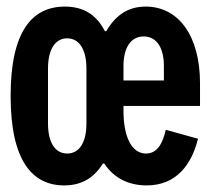

<svg xmlns="http://www.w3.org/2000/svg" viewBox="-20 -548 640 580"><path d="M182.9 -84.2C147 -84.2 125 -116.8 125 -175.1V-340.9C125 -399.1 147 -432.2 182.9 -432.2C219.1 -432.2 241.1 -399.1 241.1 -340.9V-175.1C241.1 -116.8 219.1 -84.2 182.9 -84.2ZM12.1 -258.2C12.1 -62.9 77.1 12.1 174 12.1C228 12.1 264.9 -12.1 290.8 -54H295.1C324.9 -8.2 371.1 12.1 422.9 12.1C513.1 12.1 558.9 -51.1 578.1 -128.9L480.8 -155.9C471.9 -116.8 456 -84.2 421.2 -84.2C377.1 -84.2 353 -136 353 -213.1V-228H584.2V-296.9C584.2 -438.9 519.9 -528.1 420.1 -528.1C369 -528.1 329.9 -503.9 301.1 -453.8H296.9C272 -502.1 234 -528.1 176.1 -528.1C76 -528.1 12.1 -452.1 12.1 -258.2ZM353 -305V-349.1C353 -399.1 372.2 -437.9 414.1 -437.9C456 -437.9 475.1 -399.1 475.1 -349.1V-305Z"/></svg>

Font: Margiela Mono Bold
Style: Regular
Weight: 700
Designer: Mike Abbink, Paul van der Laan, Pieter van Rosmalen
Foundry: Bold Monday
Version: Version 2.003 2021